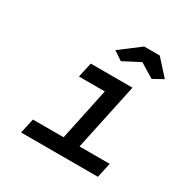

<svg xmlns="http://www.w3.org/2000/svg" viewBox="-147 -768 881 899"><g transform="rotate(30 293.0 -318.5)"><path d="M204.1 -442.4H429.7L352.5 -80.1H515.6L498 0H83L100.6 -80.1H266.6L326.2 -362.3H186.5ZM380.9 -636.7H464.8L541 -552.7L486.3 -522.5L410.2 -569.3L320.3 -522.5L272.5 -554.7Z"/></g></svg>

Font: Thabit-Bold-Oblique
Style: Bold Oblique
Weight: 700
Designer: Regenerated by Nadim Shaikli
Foundry: MAK Alagha
Version: 0.01